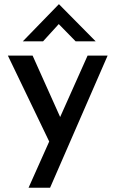

<svg xmlns="http://www.w3.org/2000/svg" viewBox="-20 -680 542 901"><path d="M114 201 391 -419H485L215 201ZM220 3 17 -419H133L299 -49ZM335 -486 244 -579 273 -586 182 -486H87L256 -660H257L429 -486Z"/></svg>

Font: Josefin Sans Thin Medium
Style: Regular
Weight: 500
Version: Version 2.000